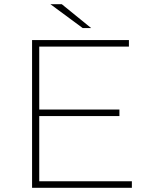

<svg xmlns="http://www.w3.org/2000/svg" viewBox="-20 -890 688 910"><path d="M412 -757 273 -870H219L372 -757ZM166 -31V-340H546V-371H166V-669H591V-700H132V0H605V-31Z"/></svg>

Font: Talent ExtraLight
Style: Regular
Weight: 200
Designer: Mike Powis
Version: Version 1.001;hotconv 1.0.109;makeotfexe 2.5.65596